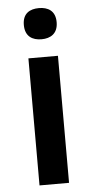

<svg xmlns="http://www.w3.org/2000/svg" viewBox="-54 -784 395 816"><g transform="rotate(-5 143.5 -375.5)"><path d="M144 -751C105 -751 74 -734 74 -685C74 -636 105 -618 144 -618C182 -618 214 -636 214 -685C214 -734 182 -751 144 -751ZM207 -542H81V0H207Z"/></g></svg>

Font: Noto Sans Bengali SemiBold
Style: Regular
Weight: 600
Designer: Jelle Bosma - Monotype Design Team
Foundry: Monotype Imaging Inc.
Version: Version 2.003